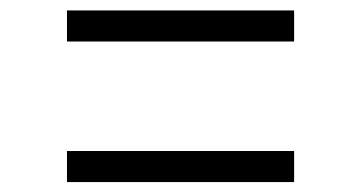

<svg xmlns="http://www.w3.org/2000/svg" viewBox="-20 -508 709 377"><path d="M557.5 -487.5V-426.5H111.5V-487.5ZM557.5 -211.5V-150.5H111.5V-211.5Z"/></svg>

Font: Merriweather 24pt Light
Style: Regular
Weight: 300
Designer: Eben Sorkin
Foundry: Eben Sorkin
Version: Version 2.100